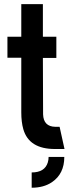

<svg xmlns="http://www.w3.org/2000/svg" viewBox="-20 -714 336 920"><path d="M131.8 185.5V112.3Q194.3 112.3 209 64.5Q212.9 51.8 212.9 38.1H288.1Q288.1 119.1 228.5 159.2Q189.5 185.5 131.8 185.5ZM15.6 -437.5V-538.1H82V-694.3H185.5V-538.1H250V-436.5H185.5L186.5 -166Q188.5 -107.4 245.1 -106.4H265.6L289.1 0H243.2Q119.1 0 91.8 -94.7Q82 -128.9 82 -175.8V-437.5Z"/></svg>

Font: Post No Bills Jaffna
Style: Bold
Weight: 700
Designer: Kosala Senevirathne, Siva Puranthara, Lasantha Premarathna, Tharique Azeez
Foundry: Mooniak
Version: Version 1.220 ; ttfautohint (v1.6)